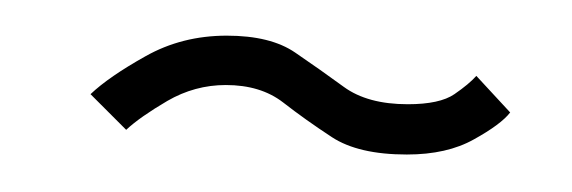

<svg xmlns="http://www.w3.org/2000/svg" viewBox="-20 -398 313 105"><path d="M202.5 -313.5Q176 -313.5 161.5 -323Q147 -332.5 134.8 -342Q122.5 -351.5 103.5 -351.5Q86.5 -351.5 71.5 -342.8Q56.5 -334 49 -327L29.5 -346.5Q39.5 -356 59.5 -367.2Q79.5 -378.5 104 -378.5Q128 -378.5 141.5 -369.2Q155 -360 168 -350.5Q181 -341 203 -341Q220.5 -341 228.5 -346.5Q236.5 -352 240.5 -356.5L259 -336.5Q254 -330 239.2 -321.8Q224.5 -313.5 202.5 -313.5Z"/></svg>

Font: Anybody ExtraLight
Style: Italic
Weight: 200
Italic angle: -10°
Designer: Tyler Finck
Foundry: Etcetera Type Company
Version: Version 1.010; ttfautohint (v1.8.3) -l 8 -r 50 -G 200 -x 14 